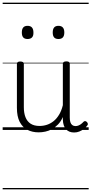

<svg xmlns="http://www.w3.org/2000/svg" viewBox="-20 -976 686 1442"><path d="M270 18Q222 18 185 -1.5Q148 -21 127.5 -61.5Q107 -102 107 -166V-496Q107 -505 113 -509.5Q119 -514 132 -514Q146 -514 152.5 -509.5Q159 -505 159 -496V-171Q159 -127 171.5 -95.5Q184 -64 210 -47Q236 -30 277 -30Q306 -30 333 -39Q360 -48 383 -66.5Q406 -85 424 -115Q442 -145 452 -186V-496Q452 -506 458.5 -510.5Q465 -515 479 -515Q492 -515 498 -510.5Q504 -506 504 -496V-93Q504 -73 508.5 -58.5Q513 -44 523 -36.5Q533 -29 547 -29Q557 -29 567 -32.5Q577 -36 587 -43Q597 -50 607 -61Q613 -67 620 -66.5Q627 -66 633 -59Q638 -54 639.5 -47Q641 -40 636 -34Q625 -19 609 -7Q593 5 575 12Q557 19 537 19Q517 19 502 13Q487 7 476 -5Q465 -17 459 -35Q453 -53 452 -76V-97Q437 -63 415.5 -41Q394 -19 370 -6Q346 7 320.5 12.5Q295 18 270 18ZM187 -683Q165 -683 154.5 -695Q144 -707 144 -732Q144 -757 154.5 -769.5Q165 -782 187 -782Q209 -782 220 -769.5Q231 -757 231 -732Q232 -707 220.5 -695Q209 -683 187 -683ZM419 -683Q397 -683 386.5 -695Q376 -707 376 -732Q376 -757 386.5 -769.5Q397 -782 419 -782Q441 -782 452 -769.5Q463 -757 463 -732Q463 -707 452 -695Q441 -683 419 -683ZM0 436H646V446H0ZM0 -20H646V0H0ZM0 -505H646V-500H0ZM0 -956H646V-946H0Z"/></svg>

Font: Playwrite HU Guides
Style: Regular
Weight: 400
Designer: Veronika Burian, José Scaglione
Foundry: TypeTogether
Version: Version 1.003